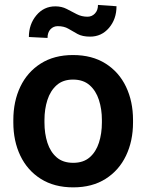

<svg xmlns="http://www.w3.org/2000/svg" viewBox="-20 -766 606 795"><path d="M35.2 -258.8V-269Q35.2 -346.2 64.2 -407Q93.3 -467.8 148.7 -502.9Q204.1 -538.1 282.2 -538.1Q361.3 -538.1 417 -502.9Q472.7 -467.8 501.7 -407Q530.8 -346.2 530.8 -269V-258.8Q530.8 -182.1 501.7 -121.3Q472.7 -60.5 417.2 -25.4Q361.8 9.8 283.2 9.8Q204.6 9.8 148.9 -25.4Q93.3 -60.5 64.2 -121.3Q35.2 -182.1 35.2 -258.8ZM164.1 -269V-258.8Q164.1 -212.9 176.3 -175Q188.5 -137.2 214.6 -114.5Q240.7 -91.8 283.2 -91.8Q325.2 -91.8 351.3 -114.5Q377.4 -137.2 389.6 -175Q401.9 -212.9 401.9 -258.8V-269Q401.9 -314 389.6 -352.1Q377.4 -390.1 351.1 -413.3Q324.7 -436.5 282.2 -436.5Q240.7 -436.5 214.6 -413.3Q188.5 -390.1 176.3 -352.1Q164.1 -314 164.1 -269ZM385.7 -745.6 462.4 -740.2Q462.4 -687 431.4 -650.6Q400.4 -614.3 353 -614.3Q321.3 -614.3 301.3 -625.2Q281.2 -636.2 263.2 -647Q245.1 -657.7 219.2 -657.7Q201.2 -657.7 189 -644.8Q176.8 -631.8 176.8 -608.9L99.6 -612.8Q99.6 -665.5 130.6 -702.6Q161.6 -739.7 209 -739.7Q235.4 -739.7 256.1 -729Q276.9 -718.3 297.4 -707.5Q317.9 -696.8 342.3 -696.8Q360.4 -696.8 373 -710Q385.7 -723.1 385.7 -745.6Z"/></svg>

Font: Vazirmatn RD UI FD SemiBold
Style: Regular
Weight: 600
Designer: Saber Rastikerdar
Foundry: Saber Rastikerdar
Version: Version 33.003